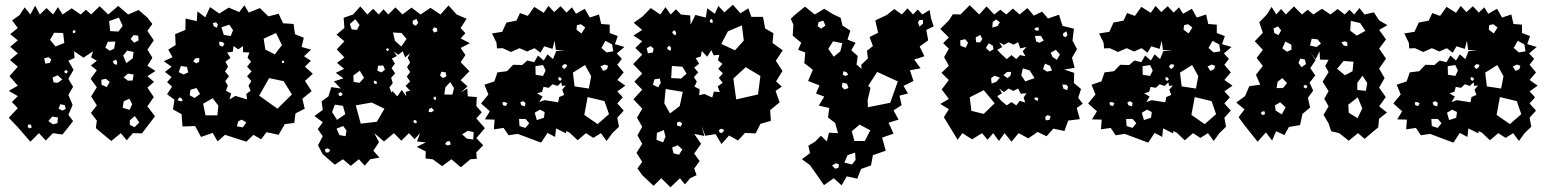

<svg xmlns="http://www.w3.org/2000/svg" viewBox="-20 -571 6515 809"><path d="M55 -35 17 -75 55 -115 30 -141 55 -166 17 -188 55 -210 20 -250 55 -290 22 -318 55 -346 23 -374 55 -401 23 -427 55 -453 31 -485 63 -508 84 -540 108 -510 128 -547 148 -510 176 -537 204 -510 224 -541 244 -510 282 -536 320 -510 342 -530 364 -510 400 -545 436 -510 478 -546 520 -510 564 -529 601 -497 622 -470 601 -441 628 -401 601 -362 622 -328 601 -294 635 -272 601 -250 629 -226 601 -202 628 -162 601 -123 633 -81 601 -39 578 -9 540 -10 514 20 489 -10 449 23 409 -10 384 -31 388 -63 363 -95 388 -127 364 -165 388 -203 362 -239 388 -275 363 -295 388 -315 364 -329 372 -355 332 -328 292 -355 294 -327 268 -315 290 -277 268 -239 288 -205 268 -171 286 -129 268 -87 288 -61 268 -35 243 -4 203 -10 173 21 144 -10 108 26ZM497 -462 481 -497 440 -482 444 -440 479 -438ZM298 -443H288L286 -435L292 -431L297 -434ZM246 -432 208 -433 191 -403 214 -375 251 -390ZM562 -421 543 -423 530 -407 546 -391 564 -401ZM466 -396 434 -395 424 -370 443 -357 461 -366ZM543 -352 516 -358 499 -337 512 -305 539 -325ZM184 -330 166 -325 171 -303 190 -306 196 -321ZM474 -308 469 -320 455 -313 461 -301 472 -298ZM260 -276 251 -272 253 -263 261 -262 266 -269ZM543 -257 519 -261 501 -245 519 -231 539 -232ZM243 -236 223 -254 201 -244 206 -224 223 -222ZM442 -226 426 -239 407 -235 408 -214 430 -204ZM525 -155 501 -144 497 -117 526 -108 537 -132ZM253 -128 234 -132 227 -113 243 -105 257 -112ZM548 -82 527 -64V-45L547 -35L567 -55ZM224 -76 200 -80 184 -61 203 -47 222 -52ZM110 -46H98L97 -36L104 -30L114 -34Z M928 -3 897 25 876 -11 827 6 802 -40 749 -38 745 -90 709 -110 715 -151 684 -174 705 -206 684 -225 703 -246 675 -268 703 -290 670 -313 707 -330 689 -362 720 -381 718 -427 761 -445 762 -493 809 -482 812 -523 845 -498 865 -541 904 -514 944 -539 988 -520 1010 -549 1028 -518 1075 -537 1111 -502 1154 -513 1173 -473 1217 -470 1223 -427 1260 -412 1251 -373 1291 -362 1261 -334 1290 -315 1265 -290 1298 -260 1265 -230 1293 -187 1254 -155 1264 -113 1225 -93 1220 -53 1180 -48 1154 -3 1103 -14 1080 16 1048 -3 1018 26ZM898 -467 891 -477 877 -474 880 -461 893 -454ZM946 -467 913 -456 923 -424 952 -419 962 -444ZM1143 -432 1091 -408 1098 -362 1138 -342 1168 -381ZM918 -394 903 -395 905 -380 917 -374 926 -385ZM1021 -152 1018 -175 1036 -189 1027 -210 1039 -229 1021 -250 1040 -270 1021 -290 1038 -311 1023 -328 1031 -350 1004 -351V-377L984 -363L964 -377L961 -353L937 -350L951 -327L930 -311L941 -290L928 -270L945 -250L929 -229L940 -210L932 -189L954 -177L947 -152L972 -167ZM820 -326H804L794 -313L807 -304L819 -310ZM1173 -317 1167 -312 1169 -306 1175 -305 1178 -311ZM768 -289 742 -293 733 -267 754 -257 773 -266ZM1175 -229 1114 -242 1072 -168 1149 -113 1210 -173ZM808 -200 783 -193 779 -170 800 -158 823 -175ZM746 -156 736 -161 728 -149 740 -144 750 -146ZM900 -126 876 -157 836 -134 846 -85H896ZM1018 -55 998 -67 984 -60 978 -39 1003 -34Z M1340 79 1320 41 1340 3 1319 -27 1340 -56 1305 -82 1340 -108 1335 -144 1364 -165 1376 -204 1416 -198 1387 -228 1427 -241 1395 -264 1430 -281 1400 -306 1431 -329 1399 -363 1431 -397 1398 -425 1431 -453 1428 -496 1468 -510 1498 -544 1528 -510 1552 -534 1576 -510 1596 -532 1616 -510 1646 -540 1676 -510 1714 -539 1752 -510 1794 -538 1836 -510 1870 -548 1904 -510 1946 -492 1921 -453 1941 -431 1921 -409 1960 -389 1921 -369 1941 -339 1921 -309 1958 -271 1921 -233 1950 -207 1921 -181 1949 -198 1951 -165 1989 -162 1987 -124 2010 -98 1987 -72 2023 -31 1987 11 2016 41 1987 71 1989 98 1962 100 1922 134 1882 100 1843 129 1803 100 1773 97 1774 67 1736 48 1774 29 1737 25 1750 -10 1727 15 1703 -10 1671 22 1640 -10 1598 25 1557 -10 1577 28 1553 64 1579 93 1540 100 1517 127 1492 100 1458 128 1425 100 1391 123ZM1735 -491 1719 -484V-470L1732 -462L1742 -475ZM1477 -490 1454 -470 1462 -447 1484 -445 1495 -466ZM1821 -452 1809 -456 1802 -446 1809 -434 1823 -439ZM1672 -432 1636 -434 1644 -399 1671 -375 1693 -407ZM1618 -365 1612 -368 1606 -362 1612 -356 1618 -359ZM1673 -192 1692 -165 1689 -184 1708 -189 1689 -209 1708 -228 1694 -248 1708 -268 1695 -288 1708 -308 1698 -327 1708 -347 1687 -329 1677 -355 1658 -340 1639 -355 1652 -335 1631 -324 1644 -303 1630 -284 1645 -262 1628 -243 1635 -221 1621 -203 1629 -181 1634 -187 1654 -165ZM1595 -295 1573 -294 1570 -273 1587 -266 1602 -277ZM1514 -243 1496 -273 1469 -253 1470 -226 1495 -222ZM1858 -266 1840 -269 1834 -253 1846 -242 1861 -249ZM1566 -229 1556 -231 1555 -222 1560 -217 1569 -219ZM1893 -200 1877 -225 1857 -204 1852 -173 1886 -172ZM1416 -183 1406 -178 1408 -168 1417 -166 1424 -174ZM1814 -165 1806 -159 1808 -153 1815 -149 1818 -157ZM1546 -139 1479 -127 1500 -50 1568 -58 1600 -113ZM1425 -125 1391 -130 1379 -99 1400 -66 1435 -90ZM1799 -117 1788 -112 1786 -100 1797 -98 1809 -105ZM1734 -63 1726 -66 1721 -58 1729 -51 1737 -55ZM1440 -21 1426 -40 1398 -29 1410 -2 1436 3ZM1976 -14 1951 -20 1927 -5 1947 13 1974 17ZM1876 24 1863 25 1855 36 1867 42 1879 38ZM1372 62 1361 54 1349 58 1352 71 1363 72Z M2161 -7 2123 -1 2102 -32 2061 -26 2064 -67 2023 -68 2044 -102 2007 -135 2038 -173 2021 -214 2063 -228 2076 -266 2116 -271 2142 -298 2180 -297 2202 -316 2231 -309 2247 -337 2271 -316 2287 -342 2310 -322 2324 -356H2361L2322 -361L2317 -400L2308 -365L2273 -376L2257 -349L2232 -368L2201 -354L2169 -368L2133 -352L2098 -368L2074 -367L2072 -391L2053 -430L2096 -437L2114 -476L2156 -484L2171 -516L2204 -504L2231 -542L2271 -517L2291 -546L2315 -520L2342 -545L2367 -518L2390 -540L2407 -513L2444 -534L2465 -497L2504 -510L2513 -470L2549 -467V-432L2583 -419L2571 -385L2611 -373L2579 -346L2600 -323L2581 -298L2608 -266L2581 -234L2615 -210L2581 -186L2604 -161L2581 -135L2608 -105L2581 -75L2588 -37L2560 -10L2536 23L2512 -10L2480 10L2449 -10L2414 20L2380 -12L2366 -19L2365 -9L2323 -30L2319 6L2287 -11L2260 30ZM2428 -469 2411 -465 2409 -446 2430 -430 2446 -455ZM2559 -384 2531 -399 2514 -369 2536 -350 2564 -355ZM2370 -298 2357 -301 2347 -291 2356 -280 2366 -287ZM2542 -294 2528 -299 2510 -291 2522 -272 2538 -280ZM2445 -297 2394 -265 2401 -207 2461 -198 2471 -250ZM2279 -274 2268 -297 2236 -292 2237 -256 2268 -251ZM2343 -244 2333 -246V-235L2340 -230L2347 -236ZM2332 -140 2336 -162 2357 -171 2349 -193 2364 -211 2348 -209 2345 -224 2329 -209 2308 -216 2292 -201 2270 -205 2264 -184 2243 -178 2266 -164 2252 -141 2275 -149ZM2527 -145 2456 -162 2442 -87 2498 -48 2546 -90ZM2183 -145 2172 -139 2177 -127 2192 -123 2194 -138ZM2109 -141 2097 -140 2099 -128 2111 -124 2118 -135ZM2275 -99 2255 -109 2233 -96 2242 -65 2272 -75ZM2194 -70H2167L2169 -40L2194 -32L2210 -52Z M2686 167 2666 139 2686 111 2662 73 2686 35 2666 -1 2686 -37 2664 -75 2686 -113 2649 -153 2686 -193 2653 -227 2686 -261 2648 -301 2686 -341 2657 -369 2686 -397 2649 -421 2686 -445 2650 -475 2688 -502 2722 -537 2762 -510 2784 -541 2806 -510 2828 -532 2849 -510 2888 -506 2890 -467 2910 -508 2954 -497 2960 -536 2992 -513 3007 -546 3032 -519 3068 -551 3100 -515 3133 -536 3146 -500H3195L3204 -451L3239 -431L3235 -390L3278 -359L3249 -315L3277 -272L3250 -228L3274 -206L3248 -188L3265 -140L3225 -107L3228 -62L3184 -49L3164 -9L3119 -11L3090 21L3052 0L3020 36L2995 -6L2952 1L2936 -40L2948 2L2905 -7L2934 35L2905 76L2928 108L2905 139L2915 167L2888 180L2866 206L2845 180L2805 218L2766 180L2734 212ZM2983 -484 2979 -492 2971 -486V-478L2982 -473ZM3106 -464 3047 -439 3019 -386 3077 -359 3114 -400ZM2822 -444 2812 -436 2817 -427 2827 -422 2829 -434ZM2799 -379 2791 -370 2794 -362 2805 -357 2808 -370ZM2734 -366 2722 -377 2705 -368 2710 -346 2731 -350ZM2981 -160 2988 -185 3013 -183 3004 -207 3025 -222 3009 -243 3026 -262 3006 -281 3024 -302 3005 -317 3011 -340 2987 -338 2977 -360 2960 -332 2937 -356 2933 -333 2911 -326 2926 -303 2905 -286 2922 -266 2904 -246 2916 -227 2906 -206 2928 -195 2926 -170 2948 -175ZM2855 -290 2811 -293 2808 -242 2850 -240 2873 -261ZM3184 -251 3122 -288 3070 -240 3082 -152 3174 -173ZM2760 -240 2738 -237 2731 -214 2753 -203 2764 -221ZM2857 -184 2785 -196 2779 -136 2803 -93 2844 -124ZM2854 -52 2843 -59 2832 -54 2834 -41 2849 -38ZM3019 -29 3009 -23 3013 -11 3024 -12 3032 -23ZM2777 -23 2748 -11 2746 18 2774 29 2784 5ZM2855 59 2836 41 2812 51 2818 75 2841 81Z M3393 125 3359 100 3393 74 3386 43 3414 26 3439 1 3464 25 3473 -12 3511 -10 3499 -52H3500L3469 -76L3474 -116L3430 -126L3453 -164L3418 -177L3433 -211L3385 -230L3405 -277L3369 -305L3373 -350L3343 -361L3356 -391L3320 -421L3323 -467L3312 -492L3331 -510L3372 -543L3413 -510L3453 -534L3492 -510L3522 -496L3530 -463L3563 -442L3551 -404L3585 -391L3567 -359L3594 -335L3589 -299L3610 -281L3609 -298L3637 -325L3633 -357L3658 -377L3644 -415L3680 -433L3668 -485L3717 -508L3748 -533L3780 -510L3804 -536L3827 -510L3847 -531L3866 -510L3897 -529L3903 -493L3914 -460L3883 -445L3891 -401L3855 -375L3875 -334L3832 -320L3859 -283L3814 -275L3829 -230L3787 -209L3806 -177L3770 -168L3779 -128L3745 -106L3766 -67L3724 -54L3745 -8L3697 9L3712 64L3658 83L3650 126L3608 141L3592 182L3548 172L3526 210L3493 180L3452 209ZM3869 -487H3854L3848 -477L3854 -459L3869 -471ZM3449 -484 3429 -478 3425 -461 3440 -450 3458 -463ZM3529 -389 3490 -397 3470 -365 3493 -332 3521 -355ZM3547 -267 3534 -271 3531 -256 3542 -251 3554 -256ZM3763 -228 3676 -268 3638 -209 3648 -201 3639 -162 3636 -150 3637 -119 3731 -138ZM3549 -218 3530 -223 3527 -205 3538 -194 3555 -200ZM3647 -22 3602 -46 3569 -18 3580 23H3624ZM3583 72 3551 83 3538 114 3570 122 3585 103ZM3515 121 3501 117 3486 127 3499 140 3513 136Z M3978 -43 3957 -77 3978 -111 3942 -133 3978 -154 3948 -194 3978 -234 3947 -264 3978 -294 3958 -330 3978 -366 3954 -389 3978 -413 3942 -449 3978 -485 3995 -511 4027 -510 4066 -549 4106 -510 4137 -544 4169 -510 4195 -530 4220 -510 4248 -535 4276 -510 4309 -537 4336 -505 4371 -522 4396 -493 4442 -509 4457 -462 4505 -450 4499 -400 4518 -364 4497 -328 4508 -285 4464 -278 4506 -264 4505 -221 4535 -196 4523 -159 4542 -134 4517 -116 4530 -69 4481 -63 4465 -19 4418 -29 4390 3 4352 -15 4313 12 4272 -10 4242 26 4213 -10 4189 23 4165 -10 4141 18 4118 -10 4076 16 4035 -10 4015 18ZM4177 -489 4163 -478 4161 -455 4183 -461 4193 -477ZM4356 -456 4345 -455 4338 -448 4346 -442 4357 -443ZM4473 -439 4460 -431 4459 -420 4470 -414 4478 -424ZM4119 -407 4110 -424 4091 -413 4093 -393H4111ZM4366 -420H4341L4346 -396L4360 -391L4378 -400ZM4059 -391 4047 -406 4026 -401 4027 -378 4049 -370ZM4222 -322 4242 -339 4262 -322 4278 -339 4301 -334 4289 -355 4305 -373 4279 -367 4270 -393 4250 -383 4230 -393 4210 -382 4190 -393 4203 -373 4182 -361 4200 -342ZM4164 -378 4146 -389 4134 -369 4150 -354 4166 -363ZM4446 -341 4429 -361 4407 -349 4415 -331 4433 -319ZM4404 -294 4383 -303 4375 -280 4392 -269 4413 -274ZM4319 -274 4290 -283 4283 -254 4300 -228 4339 -242ZM4241 -268H4223L4208 -254L4225 -242L4237 -251ZM4171 -252 4156 -242 4158 -219 4178 -226 4193 -244ZM4480 -206 4473 -214 4456 -215 4461 -197 4477 -191ZM4222 -127 4242 -141 4262 -127 4277 -146 4300 -139 4293 -160 4305 -178 4281 -176 4270 -198 4250 -188 4230 -198 4210 -183 4190 -198 4202 -178 4182 -166 4198 -147ZM4125 -191 4066 -161 4073 -104 4125 -91 4171 -136ZM4355 -156 4348 -161 4337 -158 4344 -148 4353 -147ZM4407 -81 4394 -86 4384 -79 4386 -64 4402 -66Z M4719 -7 4681 -1 4660 -32 4619 -26 4622 -67 4581 -68 4602 -102 4565 -135 4596 -173 4579 -214 4621 -228 4634 -266 4674 -271 4700 -298 4738 -297 4760 -316 4789 -309 4805 -337 4829 -316 4845 -342 4868 -322 4882 -356H4919L4880 -361L4875 -400L4866 -365L4831 -376L4815 -349L4790 -368L4759 -354L4727 -368L4691 -352L4656 -368L4632 -367L4630 -391L4611 -430L4654 -437L4672 -476L4714 -484L4729 -516L4762 -504L4789 -542L4829 -517L4849 -546L4873 -520L4900 -545L4925 -518L4948 -540L4965 -513L5002 -534L5023 -497L5062 -510L5071 -470L5107 -467V-432L5141 -419L5129 -385L5169 -373L5137 -346L5158 -323L5139 -298L5166 -266L5139 -234L5173 -210L5139 -186L5162 -161L5139 -135L5166 -105L5139 -75L5146 -37L5118 -10L5094 23L5070 -10L5038 10L5007 -10L4972 20L4938 -12L4924 -19L4923 -9L4881 -30L4877 6L4845 -11L4818 30ZM4986 -469 4969 -465 4967 -446 4988 -430 5004 -455ZM5117 -384 5089 -399 5072 -369 5094 -350 5122 -355ZM4928 -298 4915 -301 4905 -291 4914 -280 4924 -287ZM5100 -294 5086 -299 5068 -291 5080 -272 5096 -280ZM5003 -297 4952 -265 4959 -207 5019 -198 5029 -250ZM4837 -274 4826 -297 4794 -292 4795 -256 4826 -251ZM4901 -244 4891 -246V-235L4898 -230L4905 -236ZM4890 -140 4894 -162 4915 -171 4907 -193 4922 -211 4906 -209 4903 -224 4887 -209 4866 -216 4850 -201 4828 -205 4822 -184 4801 -178 4824 -164 4810 -141 4833 -149ZM5085 -145 5014 -162 5000 -87 5056 -48 5104 -90ZM4741 -145 4730 -139 4735 -127 4750 -123 4752 -138ZM4667 -141 4655 -140 4657 -128 4669 -124 4676 -135ZM4833 -99 4813 -109 4791 -96 4800 -65 4830 -75ZM4752 -70H4725L4727 -40L4752 -32L4768 -52Z M5224 -43 5199 -77 5224 -110 5189 -139 5226 -166 5244 -208 5290 -214 5272 -256 5301 -293 5275 -327 5301 -361 5267 -397 5301 -433 5286 -477 5318 -510 5338 -542 5358 -510 5378 -533 5398 -510 5432 -544 5466 -510 5490 -530 5514 -510 5550 -534 5586 -510 5616 -533 5646 -510 5666 -530 5686 -510 5708 -537 5730 -510 5769 -519 5791 -485 5826 -465 5791 -445 5820 -405 5791 -366 5820 -324 5791 -282 5814 -242 5791 -202 5819 -162 5791 -123 5824 -97 5791 -71 5787 -34 5758 -10 5730 14 5702 -10 5663 22 5623 -10 5589 -18 5578 -51 5557 -87 5578 -123 5560 -155 5578 -187 5553 -227 5578 -267 5564 -293 5578 -319 5542 -320 5540 -355 5523 -321 5501 -351 5523 -317 5501 -284 5522 -253 5498 -223 5513 -189 5491 -159 5500 -118 5468 -91 5458 -44 5411 -36 5392 -2 5357 -18 5340 21 5314 -13 5279 26ZM5711 -474 5672 -483 5669 -442 5697 -421 5733 -441ZM5365 -460 5346 -451 5349 -432 5367 -423 5378 -443ZM5532 -405 5507 -408 5500 -379 5527 -373 5546 -387ZM5657 -391 5648 -397 5632 -393 5642 -379 5657 -376ZM5421 -383 5396 -396 5383 -367 5403 -353 5422 -362ZM5478 -320 5459 -324 5451 -306 5464 -288 5483 -301ZM5683 -311 5641 -314 5614 -281 5647 -254 5679 -271ZM5741 -221 5721 -252 5699 -222V-192L5735 -188ZM5403 -221 5383 -242 5363 -226 5359 -200H5386ZM5489 -206 5482 -214 5473 -210 5474 -202 5483 -198ZM5701 -161 5661 -130 5663 -96 5700 -73 5720 -114ZM5374 -140 5352 -127 5355 -105 5381 -89 5397 -119ZM5309 -101 5299 -102 5292 -94 5300 -86 5310 -90Z M6005 -7 5967 -1 5946 -32 5905 -26 5908 -67 5867 -68 5888 -102 5851 -135 5882 -173 5865 -214 5907 -228 5920 -266 5960 -271 5986 -298 6024 -297 6046 -316 6075 -309 6091 -337 6115 -316 6131 -342 6154 -322 6168 -356H6205L6166 -361L6161 -400L6152 -365L6117 -376L6101 -349L6076 -368L6045 -354L6013 -368L5977 -352L5942 -368L5918 -367L5916 -391L5897 -430L5940 -437L5958 -476L6000 -484L6015 -516L6048 -504L6075 -542L6115 -517L6135 -546L6159 -520L6186 -545L6211 -518L6234 -540L6251 -513L6288 -534L6309 -497L6348 -510L6357 -470L6393 -467V-432L6427 -419L6415 -385L6455 -373L6423 -346L6444 -323L6425 -298L6452 -266L6425 -234L6459 -210L6425 -186L6448 -161L6425 -135L6452 -105L6425 -75L6432 -37L6404 -10L6380 23L6356 -10L6324 10L6293 -10L6258 20L6224 -12L6210 -19L6209 -9L6167 -30L6163 6L6131 -11L6104 30ZM6272 -469 6255 -465 6253 -446 6274 -430 6290 -455ZM6403 -384 6375 -399 6358 -369 6380 -350 6408 -355ZM6214 -298 6201 -301 6191 -291 6200 -280 6210 -287ZM6386 -294 6372 -299 6354 -291 6366 -272 6382 -280ZM6289 -297 6238 -265 6245 -207 6305 -198 6315 -250ZM6123 -274 6112 -297 6080 -292 6081 -256 6112 -251ZM6187 -244 6177 -246V-235L6184 -230L6191 -236ZM6176 -140 6180 -162 6201 -171 6193 -193 6208 -211 6192 -209 6189 -224 6173 -209 6152 -216 6136 -201 6114 -205 6108 -184 6087 -178 6110 -164 6096 -141 6119 -149ZM6371 -145 6300 -162 6286 -87 6342 -48 6390 -90ZM6027 -145 6016 -139 6021 -127 6036 -123 6038 -138ZM5953 -141 5941 -140 5943 -128 5955 -124 5962 -135ZM6119 -99 6099 -109 6077 -96 6086 -65 6116 -75ZM6038 -70H6011L6013 -40L6038 -32L6054 -52Z"/></svg>

Font: Rubik Gemstones
Style: Regular
Weight: 400
Designer: Hubert and Fischer, NaN
Foundry: Hubert and Fischer, NaN
Version: Version 2.200